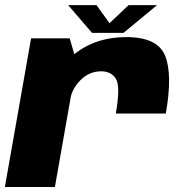

<svg xmlns="http://www.w3.org/2000/svg" viewBox="-32 -746 736 766"><path d="M430 -293H629.5Q657 -448.5 627 -523.2Q597 -598 471.5 -598Q358 -598 276.2 -539Q194.5 -480 178.5 -392.5L248 -349.5Q255.5 -393 290 -427.2Q324.5 -461.5 371.5 -461.5Q412.5 -461.5 430.8 -431Q449 -400.5 430 -293ZM-12.5 0H187L274.5 -496L246 -593H92ZM335 -615H461L594.5 -725.5H481L405 -653.5L353 -725.5H240Z"/></svg>

Font: Anybody UltraCondensed Thin ExtraBold
Style: Italic
Weight: 800
Italic angle: -10°
Version: Version 1.111